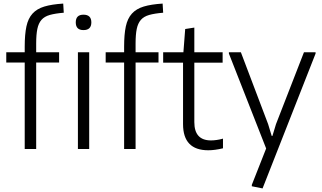

<svg xmlns="http://www.w3.org/2000/svg" viewBox="-20 -832 1797 1072"><path d="M446 -664Q403 -664 403 -707Q403 -750 446 -750Q490 -750 490 -707Q490 -664 446 -664ZM415 -540H478V0H415ZM118 -483H15V-540H118V-572Q118 -640 127.5 -684.5Q137 -729 161.5 -756Q186 -783 227.5 -795.5Q269 -808 333 -812L336 -761Q288 -757 258 -748.5Q228 -740 211.5 -721Q195 -702 188.5 -670.5Q182 -639 182 -589V-540H310V-483H182V0H118Z M673 -483H570V-540H673V-572Q673 -640 682.5 -684.5Q692 -729 716.5 -756Q741 -783 782.5 -795.5Q824 -808 888 -812L891 -761Q843 -757 813 -748.5Q783 -740 766.5 -721Q750 -702 743.5 -670.5Q737 -639 737 -589V-540H865V-483H737V0H673ZM1143 7Q1002 7 1002 -139V-482H891V-540H1004L1014 -670L1065 -678V-540H1223V-482H1065V-150Q1065 -48 1158 -48Q1172 -48 1190 -50.5Q1208 -53 1225 -58V-4Q1179 7 1143 7Z M1386 208V200L1466 -3L1258 -533V-540H1325L1477 -139L1497 -73H1501L1521 -139L1677 -540H1742V-533L1446 220Z"/></svg>

Font: Encode Sans Narrow
Style: Light
Weight: 300
Designer: Pablo Impallari, Andres Torresi
Foundry: Pablo Impallari, Andres Torresi
Version: Version 1.000; ttfautohint (v1.00) -l 8 -r 50 -G 200 -x 14 -